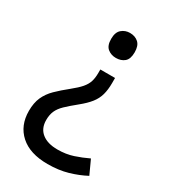

<svg xmlns="http://www.w3.org/2000/svg" viewBox="-182 -635 807 915"><g transform="rotate(30 221.5 -177.0)"><path d="M303.7 -324.2V-296.4Q303.7 -259.3 295.9 -231.4Q288.1 -203.6 269.3 -179.7Q250.5 -155.8 217.3 -128.9Q181.2 -99.6 159.7 -78.9Q138.2 -58.1 128.9 -36.9Q119.6 -15.6 119.6 13.2Q119.6 59.1 150.4 83.7Q181.2 108.4 235.8 108.4Q282.2 108.4 320.8 95.7Q359.4 83 396 65.4L430.7 141.1Q388.2 163.6 339.1 177.7Q290 191.9 229.5 191.9Q132.3 191.9 79.3 144.3Q26.4 96.7 26.4 16.6Q26.4 -27.8 40.5 -59.3Q54.7 -90.8 81.5 -117.2Q108.4 -143.6 145 -172.9Q177.2 -198.7 193.6 -218Q210 -237.3 216.3 -257.3Q222.7 -277.3 222.7 -305.2V-324.2ZM323.7 -476.6Q323.7 -439.5 305.4 -424.1Q287.1 -408.7 258.8 -408.7Q232.4 -408.7 213.4 -424.1Q194.3 -439.5 194.3 -476.6Q194.3 -513.2 213.4 -529.5Q232.4 -545.9 258.8 -545.9Q287.1 -545.9 305.4 -529.5Q323.7 -513.2 323.7 -476.6Z"/></g></svg>

Font: Open Sans Medium
Style: Regular
Weight: 500
Designer: Monotype Design Team
Foundry: Monotype Imaging Inc.
Version: Version 3.000